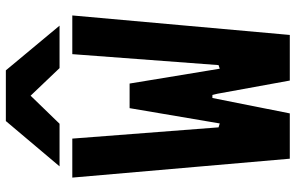

<svg xmlns="http://www.w3.org/2000/svg" viewBox="-193 -793 986 640"><g transform="rotate(-90 300.0 -473.0)"><path d="M28 -725H158L195.5 -237.5L208.5 -233.5L259.5 -534H341.5L391 -233.5L403 -237.5L439.5 -725H568.5L503.5 0H351.5L307.5 -241.5L303.5 -258H293.5L290 -241.5L242 0H91ZM216.5 -946.5H385.5L534.5 -767.5H393L301 -864L207.5 -767.5H65.5Z"/></g></svg>

Font: JuliaMono ExtraBold
Style: Regular
Weight: 800
Monospace: yes
Designer: cormullion
Foundry: corm
Version: Version 0.055; ttfautohint (v1.8.4)